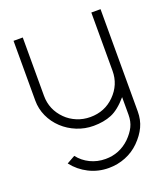

<svg xmlns="http://www.w3.org/2000/svg" viewBox="-132 -594 788 900"><g transform="rotate(-20 262.0 -143.5)"><path d="M82 127 123 104Q146 134 181 151Q216 168 257 168Q327 168 378 119Q403 94 415.5 68.5Q428 43 428 10V-78Q386 -29 347 -13Q308 3 257 3Q214 3 174.5 -13Q135 -29 105 -57Q74 -86 57 -123.5Q40 -161 40 -202V-500H86V-209Q86 -140 136 -90Q159 -67 190.5 -54Q222 -41 257 -41Q329 -41 378 -90Q428 -140 428 -209V-500H474V10Q474 52 458 86Q442 120 411 151Q381 181 341 197Q301 213 257 213Q204 213 158.5 190Q113 167 82 127Z"/></g></svg>

Font: Sulphur Point Light
Style: Regular
Weight: 300
Designer: Noponies / Dale Sattler
Foundry: Noponies
Version: Version 1.000; ttfautohint (v1.8)